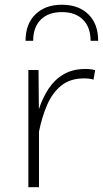

<svg xmlns="http://www.w3.org/2000/svg" viewBox="-20 -783 431 803"><path d="M86.9 -612.3Q86.9 -683.1 128.2 -723.1Q169.4 -763.2 238.8 -763.2Q308.6 -763.2 349.6 -723.1Q390.6 -683.1 390.6 -612.3H358.9Q358.9 -668.9 327.1 -700.7Q295.4 -732.4 238.8 -732.4Q182.1 -732.4 150.4 -700.7Q118.7 -668.9 118.7 -612.3ZM98.6 -490.2H141.1L142.6 -326.2Q158.2 -374 183.3 -412.1Q208.5 -450.2 246.3 -472.4Q284.2 -494.6 337.9 -494.6Q360.4 -494.6 377.9 -489.7L371.1 -449.7Q358.4 -455.1 331.5 -455.1Q273.4 -455.1 236.3 -425Q199.2 -395 177.5 -345.2Q155.8 -295.4 143.6 -234.9L143.1 -235.4V0H98.6Z"/></svg>

Font: Estedad-FD ExtraLight
Style: Regular
Weight: 200
Designer: Amin Abedi
Version: Version 7.3